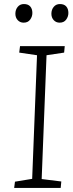

<svg xmlns="http://www.w3.org/2000/svg" viewBox="-20 -929 363 949"><path d="M163 -656 75 -669 79 -701H300L297 -669L210 -656L186 -44L283 -32L280 0H50L54 -31L139 -45ZM56 -861Q56 -881 67.5 -895Q79 -909 98 -909Q119 -909 129.5 -897Q140 -885 140 -865Q140 -847 129 -832Q118 -817 97 -817Q79 -817 67.5 -829.5Q56 -842 56 -861ZM234 -861Q234 -881 245.5 -895Q257 -909 276 -909Q297 -909 307.5 -897Q318 -885 318 -865Q318 -847 307 -832Q296 -817 275 -817Q257 -817 245.5 -829.5Q234 -842 234 -861Z"/></svg>

Font: Literata ExtraLight
Style: Italic
Weight: 250
Italic angle: -2°
Designer: Latin by Veronika Burian and Jose Scaglione. Greek by Irene Vlachou. Cyrillic by Vera Evstafieva
Foundry: TypeTogether
Version: Version 3.002